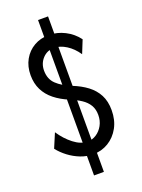

<svg xmlns="http://www.w3.org/2000/svg" viewBox="-175 -907 820 1109"><g transform="rotate(-20 235.5 -353.0)"><path d="M241.2 7.8Q201.7 7.8 164.1 -6.8Q126.5 -21.5 94.2 -45.9Q62 -70.3 39.1 -99.6L76.2 -187.5Q108.4 -138.7 151.1 -105.5Q193.8 -72.3 236.3 -72.3Q264.6 -72.3 289.6 -88.4Q314.5 -104.5 330.1 -132.6Q345.7 -160.6 345.7 -196.3Q345.7 -231.4 330.6 -256.8Q315.4 -282.2 287.1 -301Q258.8 -319.8 219.7 -335.9Q168.9 -356.9 132.3 -386.2Q95.7 -415.5 76.2 -454.8Q56.6 -494.1 56.6 -544.9Q56.6 -598.6 79.8 -639.9Q103 -681.2 143.1 -704.3Q183.1 -727.5 234.4 -727.5Q285.2 -727.5 332 -703.6Q378.9 -679.7 410.2 -637.7L377.9 -557.6Q349.6 -599.6 311.8 -623.5Q273.9 -647.5 236.3 -647.5Q194.8 -647.5 166.7 -617.2Q138.7 -586.9 138.7 -543Q138.7 -491.2 171.6 -459.7Q204.6 -428.2 261.7 -405.3Q312 -385.3 349.4 -357.2Q386.7 -329.1 407.2 -289.8Q427.7 -250.5 427.7 -196.3Q427.7 -135.3 402.6 -89.4Q377.4 -43.5 335 -17.8Q292.5 7.8 241.2 7.8ZM203.1 124V-7.8L206.1 -59.6V-351.6L210 -383.8V-662.1L206.1 -700.2V-830.1H267.6V-700.2L263.7 -660.2V-383.8L259.8 -351.6V-59.6L263.7 -7.8V124Z"/></g></svg>

Font: Reddit Sans Condensed
Style: Regular
Weight: 400
Designer: Stephen Hutchings
Foundry: Reddit
Version: Version 1.014